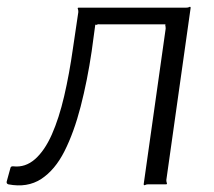

<svg xmlns="http://www.w3.org/2000/svg" viewBox="-36 -553 642 576"><path d="M-11 0Q-17 -2 -16 -8L-5 -48Q-4 -55 4 -54Q40 -50 69 -75.5Q98 -101 119.5 -149.5Q141 -198 156.5 -264.5Q172 -331 183 -409L199 -517Q199 -523 197.5 -526.5Q196 -530 200 -530H522Q529 -530 532 -532Q535 -534 536 -530L463 -13Q463 -8 464.5 -4Q466 0 462 0H408Q403 0 399.5 2Q396 4 395 0L461 -467Q461 -473 460 -476.5Q459 -480 462 -480H264Q258 -481 254.5 -479Q251 -477 250 -480L239 -399Q226 -311 206 -233.5Q186 -156 157.5 -99.5Q129 -43 87.5 -16Q46 11 -11 0Z"/></svg>

Font: Libre Franklin Light
Style: Italic
Weight: 300
Italic angle: -8°
Designer: Pablo Impallari, Rodrigo Fuenzalida, Nhung Nguyen
Foundry: Impallari Type
Version: Version 3.000